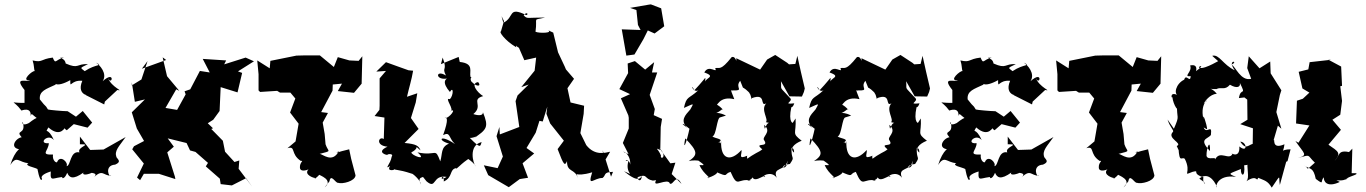

<svg xmlns="http://www.w3.org/2000/svg" viewBox="-20 -818 6241 877"><path d="M285 -223 317 -251 380 -235 401 -258 358 -311 327 -285 289 -310C269 -310 202 -316 199 -318C183 -345 195 -321 162 -364C158 -403 191 -411 233 -431C186 -430 246 -412 243 -458C215 -438 235 -415 301 -452C301 -408 301 -454 356 -449C324 -374 409 -381 371 -384L456 -341L459 -354L516 -407C550 -400 489 -418 472 -464C491 -419 509 -501 449 -447C472 -482 435 -522 418 -532C454 -515 419 -528 367 -493C349 -509 339 -505 382 -525C329 -528 341 -501 280 -528C276 -560 230 -552 272 -555C232 -546 235 -521 221 -555C163 -548 176 -531 129 -542C137 -518 134 -502 139 -493C131 -499 71 -446 117 -452C103 -440 41 -471 92 -407V-348C17 -347 40 -365 78 -313C78 -313 124 -332 120 -288C127 -309 122 -289 181 -259C164 -289 154 -289 112 -256C85 -242 79 -255 84 -261C101 -200 47 -227 79 -191C51 -188 15 -135 84 -135C83 -154 48 -134 27 -64C56 -111 67 -75 110 -73C88 -61 135 -55 151 -46C158 -8 168 15 172 -1C158 -22 219 -36 212 -35C208 19 223 -10 278 -10C250 -15 269 16 287 -29C296 -7 312 6 363 -31C355 -26 359 -11 403 -30C383 -27 436 -31 408 -8C451 -47 449 -16 488 -15C477 -5 455 -63 506 -66C536 -79 519 -89 512 -100C501 -130 524 -149 554 -192L453 -135L392 -133L345 -194V-159C407 -160 329 -147 343 -122C299 -131 304 -60 284 -59C294 -75 255 -113 241 -78C239 -72 218 -83 222 -112C161 -110 202 -129 203 -164C150 -159 199 -212 226 -178C198 -242 183 -204 201 -236C261 -183 278 -247 277 -229Z M818 -195 848 -131 873 -124 930 -74 920 -58 984 -2 988 23 1039 29 1104 -4 1132 35 1070 -47 1073 -85 1051 -78 1008 -125 998 -175 945 -229 953 -232 929 -255 954 -271 983 -311 988 -420 1065 -396 1086 -485 1067 -492 1140 -538 1102 -555 1004 -524 1013 -542 906 -549 938 -487 893 -494 849 -410 823 -401 828 -387 789 -316 736 -325 785 -410 799 -403 743 -470 723 -556 739 -544 628 -504 654 -539 626 -455 582 -428V-442L596 -353L642 -364L582 -305L605 -231L638 -174L592 -150L584 -136L637 -71L606 -7L620 5L637 -24H706L781 0L779 -11L744 -122L774 -148L746 -186L835 -164Z M1485 10C1491 -27 1513 19 1524 17C1543 24 1602 10 1604 -17L1584 -93L1575 -136C1521 -124 1504 -113 1528 -128C1498 -70 1454 -115 1440 -115C1500 -131 1479 -122 1467 -159L1463 -206L1454 -258L1478 -302L1447 -306L1499 -404L1500 -432L1542 -436L1523 -402L1597 -394L1632 -436V-442L1635 -561L1618 -540L1576 -542L1523 -557L1505 -512L1441 -565H1372L1334 -564L1215 -540L1212 -506L1155 -542L1161 -479V-405L1168 -398L1246 -403L1259 -395H1368L1298 -405L1329 -368L1305 -304L1344 -253L1330 -172L1293 -141C1333 -153 1305 -115 1354 -83C1371 -85 1348 -78 1350 -52C1351 -29 1392 -40 1407 -57C1352 -28 1406 -6 1419 -5C1407 12 1459 -36 1434 -22C1439 -17 1505 3 1463 38Z M1928 10C1975 50 1953 -21 2020 -10C1976 18 2010 -37 2007 11C2049 -8 2032 -43 2062 -50C2065 -40 2084 -72 2131 -99C2089 -101 2137 -89 2153 -58C2142 -68 2117 -154 2180 -169C2173 -151 2178 -135 2126 -188C2144 -186 2179 -208 2140 -184C2206 -227 2213 -238 2186 -305C2186 -281 2142 -297 2142 -297C2190 -336 2129 -363 2187 -379C2160 -395 2127 -438 2164 -443C2181 -423 2157 -419 2132 -447C2124 -468 2141 -460 2129 -467C2123 -492 2147 -528 2080 -535L2075 -558L1994 -525L2002 -555C2026 -491 1996 -515 2017 -473C1964 -506 1966 -437 2044 -465C2006 -462 2000 -439 2035 -398C2052 -427 2052 -383 2035 -365C2005 -376 2062 -312 2035 -309C2071 -330 2032 -275 2011 -279C2021 -284 2031 -276 2004 -201C2038 -218 2028 -189 2058 -160C1990 -207 1976 -177 2031 -162C1992 -146 2002 -116 1991 -81C1966 -148 1976 -103 1887 -122C1936 -79 1857 -109 1859 -122C1915 -151 1849 -171 1901 -131C1892 -152 1882 -160 1828 -165L1892 -229L1857 -279L1879 -350L1886 -392L1839 -376C1848 -416 1860 -453 1867 -495L1846 -497C1811 -509 1777 -522 1743 -534L1699 -491L1743 -494L1714 -460V-335L1713 -316L1691 -288L1736 -281L1733 -183C1710 -198 1693 -153 1750 -148C1695 -123 1747 -108 1750 -111C1749 -115 1780 -118 1769 -102C1764 -69 1732 -41 1762 -60C1743 -32 1788 -41 1782 -47C1783 -39 1794 -47 1860 -25C1863 -28 1901 5 1903 25C1885 -9 1908 -6 1912 -10Z M2271 -744 2282 -722 2268 -674C2258 -675 2283 -635 2338 -602C2332 -675 2309 -601 2370 -594C2346 -598 2379 -638 2341 -621L2375 -543L2429 -555L2422 -495L2361 -420L2395 -432L2344 -382L2335 -356L2352 -238L2263 -204L2261 -238L2248 -196L2277 -103L2253 -50L2190 -63L2210 -18L2304 37L2354 0L2392 -6L2367 -72L2369 -74L2420 -117L2385 -142L2427 -212L2444 -266L2459 -263L2480 -331L2476 -298L2493 -254L2559 -171V-180L2527 -137C2556 -60 2560 -60 2570 -82C2569 -28 2607 -50 2620 -3C2611 -42 2599 -5 2685 -31C2662 41 2693 -6 2732 -5C2750 -18 2734 -32 2780 -33L2771 -11L2733 -131L2738 -76L2767 -125C2747 -121 2698 -104 2658 -155L2631 -210C2636 -239 2641 -268 2646 -298L2648 -335L2586 -350L2572 -415L2602 -458L2565 -501L2560 -513L2529 -579L2507 -669L2481 -681C2511 -667 2443 -665 2426 -673C2436 -744 2410 -723 2470 -738C2385 -738 2389 -730 2372 -748C2386 -767 2396 -752 2384 -749C2298 -791 2331 -738 2279 -714Z M2977 5C2955 45 3032 -9 3040 21C3057 28 3066 -28 3093 22L3048 -23L3065 -75L3042 -72L2991 -143C3033 -100 2994 -85 2999 -108C2985 -141 2968 -144 2996 -133L2998 -238L3004 -275L2966 -292L2971 -320L2940 -405L2942 -368L2982 -487H2958L2968 -534L2927 -500L2880 -539L2847 -528L2849 -484L2809 -411L2858 -388L2816 -369L2850 -291L2852 -280V-231L2825 -165L2851 -114C2795 -133 2861 -133 2859 -66C2851 -102 2822 -80 2851 -84C2831 -23 2890 -11 2830 -36C2853 -18 2898 20 2912 -16C2908 27 2883 -8 2896 -10C2939 -26 2921 -1 2962 7ZM2887 -772 2894 -704 2906 -681 2820 -684 2841 -564 2878 -569 2919 -639 2939 -679 2970 -665 3014 -698 3000 -780 2953 -798 2945 -797 2858 -782Z M3656 -414C3644 -463 3633 -513 3622 -563L3613 -526L3584 -524L3576 -531L3521 -567L3484 -546L3452 -500L3343 -552C3345 -520 3343 -565 3322 -557C3271 -493 3267 -511 3247 -507C3259 -478 3218 -527 3197 -487C3257 -466 3194 -462 3202 -439C3198 -472 3218 -476 3152 -406C3129 -446 3146 -390 3170 -406C3125 -364 3116 -381 3104 -325C3154 -347 3149 -348 3133 -318C3109 -291 3086 -268 3119 -234L3099 -250C3094 -266 3162 -192 3132 -242C3112 -147 3099 -132 3110 -186C3169 -125 3168 -111 3126 -82C3164 -93 3209 -72 3161 -91C3213 -55 3191 -65 3175 -64C3193 -20 3239 -1 3209 -5C3236 -10 3272 -33 3248 -34C3313 -5 3283 -23 3317 -33C3351 46 3349 -7 3410 7C3360 9 3437 13 3415 -31C3410 37 3475 -28 3475 -11C3451 -9 3502 -43 3528 -6C3506 -57 3568 -34 3577 -84C3576 -30 3526 -61 3588 -69C3615 -109 3591 -82 3596 -150C3570 -131 3609 -160 3607 -121C3578 -145 3627 -170 3642 -175C3594 -212 3618 -204 3614 -277L3601 -257C3606 -256 3578 -252 3595 -331C3578 -353 3594 -304 3608 -346C3549 -340 3608 -355 3588 -371C3536 -429 3551 -401 3547 -447L3586 -378L3643 -377L3652 -398ZM3375 -414C3366 -428 3406 -395 3404 -391C3411 -384 3413 -354 3415 -370C3484 -395 3448 -328 3480 -346C3452 -317 3493 -272 3478 -260L3514 -252C3469 -279 3478 -196 3470 -248C3510 -213 3454 -193 3472 -175C3492 -142 3420 -170 3462 -136C3445 -121 3430 -122 3382 -84C3407 -75 3386 -100 3394 -107C3349 -88 3370 -113 3367 -133C3318 -78 3270 -88 3274 -174C3266 -140 3282 -181 3253 -163C3300 -184 3245 -184 3234 -195C3253 -200 3254 -281 3270 -282L3296 -290C3242 -318 3234 -283 3279 -319C3300 -298 3241 -369 3244 -326C3255 -331 3264 -381 3334 -365C3308 -429 3325 -397 3325 -405C3384 -403 3334 -417 3361 -449Z M4228 -414C4216 -463 4205 -513 4194 -563L4185 -526L4156 -524L4148 -531L4093 -567L4056 -546L4024 -500L3915 -552C3917 -520 3915 -565 3894 -557C3843 -493 3839 -511 3819 -507C3831 -478 3790 -527 3769 -487C3829 -466 3766 -462 3774 -439C3770 -472 3790 -476 3724 -406C3701 -446 3718 -390 3742 -406C3697 -364 3688 -381 3676 -325C3726 -347 3721 -348 3705 -318C3681 -291 3658 -268 3691 -234L3671 -250C3666 -266 3734 -192 3704 -242C3684 -147 3671 -132 3682 -186C3741 -125 3740 -111 3698 -82C3736 -93 3781 -72 3733 -91C3785 -55 3763 -65 3747 -64C3765 -20 3811 -1 3781 -5C3808 -10 3844 -33 3820 -34C3885 -5 3855 -23 3889 -33C3923 46 3921 -7 3982 7C3932 9 4009 13 3987 -31C3982 37 4047 -28 4047 -11C4023 -9 4074 -43 4100 -6C4078 -57 4140 -34 4149 -84C4148 -30 4098 -61 4160 -69C4187 -109 4163 -82 4168 -150C4142 -131 4181 -160 4179 -121C4150 -145 4199 -170 4214 -175C4166 -212 4190 -204 4186 -277L4173 -257C4178 -256 4150 -252 4167 -331C4150 -353 4166 -304 4180 -346C4121 -340 4180 -355 4160 -371C4108 -429 4123 -401 4119 -447L4158 -378L4215 -377L4224 -398ZM3947 -414C3938 -428 3978 -395 3976 -391C3983 -384 3985 -354 3987 -370C4056 -395 4020 -328 4052 -346C4024 -317 4065 -272 4050 -260L4086 -252C4041 -279 4050 -196 4042 -248C4082 -213 4026 -193 4044 -175C4064 -142 3992 -170 4034 -136C4017 -121 4002 -122 3954 -84C3979 -75 3958 -100 3966 -107C3921 -88 3942 -113 3939 -133C3890 -78 3842 -88 3846 -174C3838 -140 3854 -181 3825 -163C3872 -184 3817 -184 3806 -195C3825 -200 3826 -281 3842 -282L3868 -290C3814 -318 3806 -283 3851 -319C3872 -298 3813 -369 3816 -326C3827 -331 3836 -381 3906 -365C3880 -429 3897 -397 3897 -405C3956 -403 3906 -417 3933 -449Z M4523 -223 4555 -251 4618 -235 4639 -258 4596 -311 4565 -285 4527 -310C4507 -310 4440 -316 4437 -318C4421 -345 4433 -321 4400 -364C4396 -403 4429 -411 4471 -431C4424 -430 4484 -412 4481 -458C4453 -438 4473 -415 4539 -452C4539 -408 4539 -454 4594 -449C4562 -374 4647 -381 4609 -384L4694 -341L4697 -354L4754 -407C4788 -400 4727 -418 4710 -464C4729 -419 4747 -501 4687 -447C4710 -482 4673 -522 4656 -532C4692 -515 4657 -528 4605 -493C4587 -509 4577 -505 4620 -525C4567 -528 4579 -501 4518 -528C4514 -560 4468 -552 4510 -555C4470 -546 4473 -521 4459 -555C4401 -548 4414 -531 4367 -542C4375 -518 4372 -502 4377 -493C4369 -499 4309 -446 4355 -452C4341 -440 4279 -471 4330 -407V-348C4255 -347 4278 -365 4316 -313C4316 -313 4362 -332 4358 -288C4365 -309 4360 -289 4419 -259C4402 -289 4392 -289 4350 -256C4323 -242 4317 -255 4322 -261C4339 -200 4285 -227 4317 -191C4289 -188 4253 -135 4322 -135C4321 -154 4286 -134 4265 -64C4294 -111 4305 -75 4348 -73C4326 -61 4373 -55 4389 -46C4396 -8 4406 15 4410 -1C4396 -22 4457 -36 4450 -35C4446 19 4461 -10 4516 -10C4488 -15 4507 16 4525 -29C4534 -7 4550 6 4601 -31C4593 -26 4597 -11 4641 -30C4621 -27 4674 -31 4646 -8C4689 -47 4687 -16 4726 -15C4715 -5 4693 -63 4744 -66C4774 -79 4757 -89 4750 -100C4739 -130 4762 -149 4792 -192L4691 -135L4630 -133L4583 -194V-159C4645 -160 4567 -147 4581 -122C4537 -131 4542 -60 4522 -59C4532 -75 4493 -113 4479 -78C4477 -72 4456 -83 4460 -112C4399 -110 4440 -129 4441 -164C4388 -159 4437 -212 4464 -178C4436 -242 4421 -204 4439 -236C4499 -183 4516 -247 4515 -229Z M5134 10C5140 -27 5162 19 5173 17C5192 24 5251 10 5253 -17L5233 -93L5224 -136C5170 -124 5153 -113 5177 -128C5147 -70 5103 -115 5089 -115C5149 -131 5128 -122 5116 -159L5112 -206L5103 -258L5127 -302L5096 -306L5148 -404L5149 -432L5191 -436L5172 -402L5246 -394L5281 -436V-442L5284 -561L5267 -540L5225 -542L5172 -557L5154 -512L5090 -565H5021L4983 -564L4864 -540L4861 -506L4804 -542L4810 -479V-405L4817 -398L4895 -403L4908 -395H5017L4947 -405L4978 -368L4954 -304L4993 -253L4979 -172L4942 -141C4982 -153 4954 -115 5003 -83C5020 -85 4997 -78 4999 -52C5000 -29 5041 -40 5056 -57C5001 -28 5055 -6 5068 -5C5056 12 5108 -36 5083 -22C5088 -17 5154 3 5112 38Z M5545 -538C5562 -551 5485 -500 5459 -508C5446 -514 5495 -529 5440 -491C5436 -472 5464 -530 5416 -519C5429 -491 5380 -466 5419 -470C5416 -436 5398 -484 5389 -454C5351 -436 5338 -386 5365 -380C5321 -406 5331 -363 5335 -375C5338 -340 5370 -289 5356 -349C5354 -267 5371 -297 5342 -230L5313 -272C5324 -236 5343 -224 5338 -216C5307 -186 5385 -164 5355 -151C5379 -93 5400 -95 5363 -142C5367 -67 5379 -106 5392 -92C5425 -27 5376 -13 5427 -33C5465 -42 5418 -27 5477 -8C5469 29 5509 31 5458 -2C5493 -32 5525 0 5539 37C5530 40 5538 -23 5626 -10C5583 -27 5597 -24 5648 -46C5646 -13 5669 -5 5663 -63C5700 -65 5702 -86 5680 -87C5672 -49 5690 -7 5673 10C5726 -25 5718 18 5727 -6C5756 7 5770 7 5789 39C5835 -28 5819 -12 5826 27L5855 -79L5861 -82L5875 -136C5825 -136 5842 -112 5847 -159C5783 -131 5807 -194 5797 -176L5817 -244L5833 -230L5810 -306L5826 -384L5833 -406L5832 -407L5784 -483L5782 -537L5733 -506L5684 -561L5677 -507L5695 -458C5647 -446 5624 -514 5605 -523C5642 -539 5582 -549 5620 -497C5566 -522 5549 -572 5517 -563ZM5664 -373 5677 -363 5678 -271 5645 -251 5703 -232 5702 -161C5680 -154 5670 -133 5645 -171C5676 -170 5680 -117 5641 -149C5645 -84 5588 -128 5610 -116C5595 -82 5552 -135 5530 -89C5536 -105 5497 -84 5491 -106C5490 -143 5509 -188 5507 -128C5454 -184 5494 -181 5511 -201C5518 -258 5491 -201 5478 -236L5494 -227C5492 -253 5472 -310 5477 -274C5457 -356 5519 -376 5478 -345C5483 -354 5505 -387 5538 -390C5510 -424 5489 -410 5536 -411C5558 -423 5574 -403 5598 -431C5632 -411 5648 -422 5643 -440C5675 -375 5647 -423 5639 -370Z M6084 5C6139 13 6145 -22 6127 4C6127 -10 6192 -21 6173 -27H6154L6157 -139L6115 -96L6150 -122C6088 -136 6102 -109 6076 -83C6107 -120 6094 -125 6048 -157L6105 -225C6092 -240 6079 -256 6066 -271L6102 -294L6110 -357L6102 -424L6110 -426L6106 -514L6048 -545H6060L5962 -534L5956 -501L5912 -490L5929 -414L5961 -395L5931 -367L5904 -358L5900 -254L5961 -245L5911 -166L5897 -174C5937 -115 5957 -110 5908 -96C5971 -113 5947 -112 5986 -75C5936 -30 5962 -53 5938 -61C5967 -44 5979 -53 5990 -1C6031 30 6009 9 6027 -8C6025 10 6041 41 6100 13Z"/></svg>

Font: Asimov Aggro
Style: Medium
Weight: 500
Designer: Google
Version: Version 2.000980; 2014